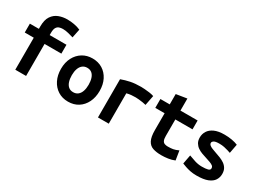

<svg xmlns="http://www.w3.org/2000/svg" viewBox="-38 -1450 2875 2140"><g transform="rotate(30 1400.0 -380.5)"><path d="M156 0V-412H40V-526H156V-557Q156 -642 188 -689.5Q220 -737 271 -756.5Q322 -776 379 -776Q423 -776 468.5 -768Q514 -760 551 -743L528 -631Q502 -639 463.5 -649Q425 -659 390 -659Q364 -659 342.5 -651.5Q321 -644 308 -622Q295 -600 295 -554V-526H511V-412H295V0Z M841 15Q767 15 711 -20.5Q655 -56 623.5 -119Q592 -182 592 -264Q592 -347 624.5 -409Q657 -471 713 -505.5Q769 -540 841 -540Q915 -540 970.5 -505.5Q1026 -471 1057.5 -409Q1089 -347 1089 -264Q1089 -182 1058 -119Q1027 -56 971.5 -20.5Q916 15 841 15ZM839 -105Q875 -105 899.5 -125Q924 -145 936 -180.5Q948 -216 948 -263Q948 -310 936.5 -345.5Q925 -381 901.5 -400.5Q878 -420 841 -420Q806 -420 781.5 -400.5Q757 -381 744.5 -345.5Q732 -310 732 -263Q732 -216 743.5 -180.5Q755 -145 778.5 -125Q802 -105 839 -105Z M1220 0V-492Q1274 -512 1332 -524Q1390 -536 1467 -536Q1483 -536 1513 -534Q1543 -532 1576 -527.5Q1609 -523 1634 -514L1609 -386Q1592 -391 1566 -395Q1540 -399 1515 -401.5Q1490 -404 1473 -404Q1444 -404 1416 -401.5Q1388 -399 1359 -391V0Z M2041 12Q1977 12 1932 -3Q1887 -18 1863.5 -63Q1840 -108 1840 -196V-412H1720V-526H1840V-659L1978 -681V-526H2199V-412H1978V-199Q1978 -160 1987.5 -140.5Q1997 -121 2015 -114.5Q2033 -108 2056 -108Q2095 -108 2123 -113Q2151 -118 2190 -136L2209 -17Q2171 -1 2126.5 5.5Q2082 12 2041 12Z M2494 12Q2449 12 2412.5 4.5Q2376 -3 2348 -13Q2320 -23 2300 -31L2322 -147Q2360 -132 2405 -118Q2450 -104 2495 -104Q2546 -104 2573 -111.5Q2600 -119 2600 -141Q2600 -161 2585 -172.5Q2570 -184 2545.5 -193Q2521 -202 2492 -211Q2462 -220 2430.5 -231.5Q2399 -243 2373 -261Q2347 -279 2330.5 -306.5Q2314 -334 2314 -375Q2314 -420 2337.5 -457.5Q2361 -495 2410.5 -517.5Q2460 -540 2539 -540Q2590 -540 2634.5 -532Q2679 -524 2712 -510L2690 -393Q2678 -397 2655 -404.5Q2632 -412 2602.5 -418Q2573 -424 2540 -424Q2488 -424 2469.5 -411.5Q2451 -399 2451 -384Q2451 -368 2465 -356Q2479 -344 2502.5 -335Q2526 -326 2554 -316Q2584 -306 2616 -293.5Q2648 -281 2675 -262.5Q2702 -244 2718.5 -216Q2735 -188 2735 -146Q2735 -102 2712 -66Q2689 -30 2636.5 -9Q2584 12 2494 12Z"/></g></svg>

Font: Ubuntu Sans Mono
Style: Regular
Weight: 400
Monospace: yes
Designer: Dalton Maag Ltd
Foundry: Dalton Maag Ltd
Version: Version 1.006